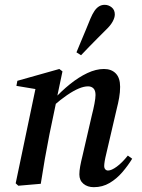

<svg xmlns="http://www.w3.org/2000/svg" viewBox="-20 -762 588 796"><path d="M56 8 45 -2 129 -403 150 -389 48 -406 52 -427 226 -476 239 -466 215 -352 214 -344 185 -205Q175 -155 166 -103.5Q157 -52 149 0ZM369 14Q343 14 326 0Q309 -14 309 -39Q309 -54 312.5 -73Q316 -92 322 -116L361 -285Q367 -308 371.5 -331.5Q376 -355 376 -368Q376 -387 367.5 -395.5Q359 -404 345 -404Q328 -404 306.5 -395Q285 -386 258.5 -368Q232 -350 200 -322L194 -347H200Q234 -384 270 -413Q306 -442 342 -459Q378 -476 411 -476Q442 -476 460 -457.5Q478 -439 478 -402Q478 -380 474 -357Q470 -334 464 -311L420 -122Q416 -106 414 -93.5Q412 -81 412 -74Q412 -65 416.5 -60Q421 -55 428 -55Q442 -55 464 -71Q486 -87 510 -117L528 -104Q511 -76 487.5 -48.5Q464 -21 434.5 -3.5Q405 14 369 14ZM297 -545Q307 -569 316.5 -592Q326 -615 336 -638.5Q346 -662 355 -685Q363 -704 371.5 -716.5Q380 -729 390.5 -735.5Q401 -742 414 -742Q430 -742 443 -731.5Q456 -721 456 -702Q456 -689 447 -672.5Q438 -656 419 -638Q402 -621 384.5 -603.5Q367 -586 350 -568.5Q333 -551 316 -533Z"/></svg>

Font: Source Serif 4 48pt SemiBold
Style: Italic
Weight: 600
Italic angle: -12°
Designer: Frank Grießhammer
Foundry: Adobe Systems Incorporated
Version: Version 4.004;hotconv 1.0.116;makeotfexe 2.5.65601